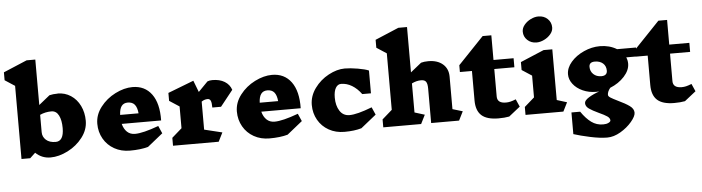

<svg xmlns="http://www.w3.org/2000/svg" viewBox="-60 -1160 6266 1713"><g transform="rotate(-5 3073.5 -304.0)"><path d="M695 -290Q695 -210 642 -141Q589 -72 509 -31.5Q429 9 354 9Q276 9 220 -45L172 0H94V-655L5 -713V-784L216 -873H294V-466L392 -545Q424 -553 465 -553V-554Q531 -554 583.5 -519.5Q636 -485 665.5 -424.5Q695 -364 695 -290ZM484 -243Q484 -313 462 -356.5Q440 -400 396 -400Q342 -400 294 -378V-223Q294 -181 325 -153Q356 -125 412 -125H411Q484 -125 484 -243Z M1365 -234H1012Q1024 -188 1052 -161.5Q1080 -135 1123 -135Q1194 -135 1335 -187L1365 -119L1228 -9Q1160 10 1065 10Q987 10 925.5 -24.5Q864 -59 829.5 -119.5Q795 -180 795 -254Q795 -334 848 -403Q901 -472 981 -512.5Q1061 -553 1136 -553H1135Q1246 -553 1307 -470Q1368 -387 1365 -234ZM1005 -315H1170Q1165 -368 1144 -393.5Q1123 -419 1081 -419H1082Q1045 -419 1026 -393.5Q1007 -368 1005 -315Z M1740 -370V-119L1900 -80L1860 0H1451V-71L1540 -149V-344L1451 -402V-473L1682 -562L1722 -458L1807 -545Q1825 -553 1852 -553Q1917 -553 1961 -526Q2005 -499 2021 -451L1908 -309H1830Q1830 -352 1822 -370Q1814 -388 1794 -388Q1766 -388 1740 -370Z M2615 -234H2262Q2274 -188 2302 -161.5Q2330 -135 2373 -135Q2444 -135 2585 -187L2615 -119L2478 -9Q2410 10 2315 10Q2237 10 2175.5 -24.5Q2114 -59 2079.5 -119.5Q2045 -180 2045 -254Q2045 -334 2098 -403Q2151 -472 2231 -512.5Q2311 -553 2386 -553H2385Q2496 -553 2557 -470Q2618 -387 2615 -234ZM2255 -315H2420Q2415 -368 2394 -393.5Q2373 -419 2331 -419H2332Q2295 -419 2276 -393.5Q2257 -368 2255 -315Z M3251 -516V-312H3173Q3136 -363 3089.5 -391Q3043 -419 2992 -419Q2962 -419 2944 -388.5Q2926 -358 2926 -302Q2926 -230 2956.5 -182.5Q2987 -135 3044 -135Q3112 -135 3246 -187L3276 -119L3139 -9Q3075 10 2986 10Q2908 10 2846.5 -24.5Q2785 -59 2750.5 -119.5Q2716 -180 2716 -254Q2716 -334 2766 -403Q2816 -472 2891.5 -512.5Q2967 -553 3037 -553Q3087 -553 3154 -541.5Q3221 -530 3251 -516Z M4013 -1H3763V-310Q3763 -353 3750.5 -371Q3738 -389 3707 -389Q3664 -389 3623 -368V-108L3713 -80L3673 0H3334V-71L3423 -149V-655L3334 -713V-784L3545 -873H3623V-467L3720 -545Q3747 -553 3785 -553Q3867 -553 3915 -511.5Q3963 -470 3963 -399V-108L4053 -81Z M4462 2Q4421 10 4366 10Q4262 10 4214 -33.5Q4166 -77 4166 -168V-432H4058V-493L4288 -734H4366V-513H4546V-432H4366V-186Q4366 -125 4444 -125Q4464 -125 4483.5 -129.5Q4503 -134 4533 -146L4563 -78Z M4947 0H4608V-71L4697 -149V-344L4608 -402V-473L4819 -562H4897V-108L4987 -80ZM4913 -757Q4913 -725 4889.5 -697Q4866 -669 4831 -652Q4796 -635 4763 -635Q4714 -635 4681 -666Q4648 -697 4648 -742Q4648 -774 4671.5 -802.5Q4695 -831 4730 -848Q4765 -865 4798 -865Q4848 -865 4880.5 -834Q4913 -803 4913 -757Z M5548 -433Q5560 -406 5560 -376Q5560 -317 5509.5 -261.5Q5459 -206 5382 -175Q5356 -143 5356 -114Q5356 -101 5375.5 -88.5Q5395 -76 5440 -54Q5506 -23 5542.5 3.5Q5579 30 5579 65Q5579 97 5538 145.5Q5497 194 5436.5 229.5Q5376 265 5318 265Q5253 265 5165 246Q5077 227 5018 208V14H5096Q5140 78 5186 111.5Q5232 145 5291 145Q5320 145 5339 135.5Q5358 126 5358 115Q5358 94 5334 77.5Q5310 61 5261 39Q5205 13 5175.5 -8Q5146 -29 5146 -58Q5146 -82 5186 -107Q5226 -132 5281 -151Q5272 -150 5254 -150Q5189 -150 5134.5 -174.5Q5080 -199 5048.5 -240Q5017 -281 5017 -327Q5017 -385 5062 -437Q5107 -489 5178 -521Q5249 -553 5322 -553Q5407 -553 5473 -513H5642L5644 -433ZM5313 -285Q5338 -285 5351.5 -296.5Q5365 -308 5365 -330Q5365 -372 5337.5 -396Q5310 -420 5265 -420Q5214 -420 5214 -377Q5214 -337 5241.5 -311Q5269 -285 5313 -285Z M6036 2Q5995 10 5940 10Q5836 10 5788 -33.5Q5740 -77 5740 -168V-432H5632V-493L5862 -734H5940V-513H6120V-432H5940V-186Q5940 -125 6018 -125Q6038 -125 6057.5 -129.5Q6077 -134 6107 -146L6137 -78Z"/></g></svg>

Font: Inknut Antiqua Black
Style: Regular
Weight: 900
Designer: Claus Eggers Sørensen
Foundry: Claus Eggers Sørensen
Version: Version 1.003; ttfautohint (v1.8.2) -l 8 -r 50 -G 200 -x 14 